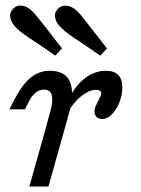

<svg xmlns="http://www.w3.org/2000/svg" viewBox="-20 -686 518 706"><path d="M141.9 -356.5Q125 -356.5 111.3 -345.6Q97.6 -334.7 86.3 -312.9L71.8 -283.9H14.5L32.3 -318.5Q61.3 -375 92.7 -400.4Q124.2 -425.8 162.9 -425.8Q221 -425.8 237.5 -384.3Q254 -342.7 235.5 -276.6L216.1 -206.5H146L166.1 -280.6Q175.8 -316.1 170.2 -336.3Q164.5 -356.5 141.9 -356.5ZM146 -206.5H216.1L158.1 0H87.9ZM327.4 -276.6Q327.4 -285.5 331 -294.4Q334.7 -303.2 341.1 -315.3Q345.2 -322.6 348.8 -330.2Q352.4 -337.9 352.4 -343.5Q352.4 -349.2 347.2 -352.4Q341.9 -355.6 333.1 -355.6Q308.1 -355.6 278.6 -332.3Q249.2 -308.9 231.5 -275L233.1 -321.8Q256.5 -371 292.7 -398.4Q329 -425.8 369.4 -425.8Q399.2 -425.8 414.5 -410.5Q429.8 -395.2 429.8 -364.5Q429.8 -336.3 419 -309.3Q408.1 -282.3 391.1 -265.3Q374.2 -248.4 356.5 -248.4Q342.7 -248.4 335.1 -256Q327.4 -263.7 327.4 -276.6ZM183.1 -481.5Q163.7 -495.2 146.4 -507.3Q129 -519.4 112.9 -529.8Q86.3 -546.8 69 -559.3Q51.6 -571.8 40.3 -583.1Q21 -602.4 17.7 -621.4Q14.5 -640.3 28.2 -654Q41.9 -667.7 60.9 -665.3Q79.8 -662.9 98.4 -645.2Q108.1 -635.5 122.2 -617.7Q136.3 -600 152.4 -579.8Q171 -555.6 180.2 -543.5Q189.5 -531.5 208.1 -508.1ZM348.4 -481.5Q329 -495.2 311.7 -506.9Q294.4 -518.5 279 -529Q256.5 -543.5 237.1 -557.3Q217.7 -571 205.6 -583.1Q186.3 -601.6 182.7 -620.6Q179 -639.5 193.5 -654Q205.6 -666.9 225.4 -664.9Q245.2 -662.9 263.7 -645.2Q272.6 -637.1 286.3 -619.4Q300 -601.6 316.1 -581.5Q329 -565.3 343.1 -546.8Q357.3 -528.2 373.4 -508.1Z"/></svg>

Font: Playfair Micro SmCond SmLight
Style: Italic
Weight: 360
Width: 4
Italic angle: -15.6°
Designer: Claus Eggers Sørensen
Foundry: Claus Eggers Sørensen
Version: Version 2.203;Glyphs 3.3 (3326)